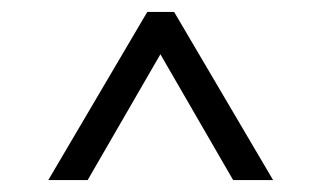

<svg xmlns="http://www.w3.org/2000/svg" viewBox="-20 -684 539 322"><path d="M371 -382H438L272 -664H227L61 -382H127L249 -593Z"/></svg>

Font: LT Wave Text Light
Style: Regular
Weight: 300
Designer: Daniel Lyons
Version: Version 2.5 (Glyphs App)